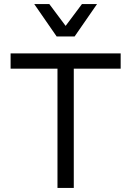

<svg xmlns="http://www.w3.org/2000/svg" viewBox="-20 -922 644 942"><path d="M572 -660V-585H342V0H262V-585H32V-660ZM456 -902 346 -743H258L148 -902H222L302 -795L382 -902Z"/></svg>

Font: Work Sans
Style: Regular
Weight: 400
Designer: Wei Huang
Foundry: Wei Huang
Version: Version 2.006; ttfautohint (v1.8.1.43-b0c9)